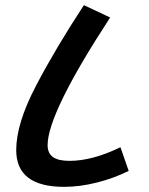

<svg xmlns="http://www.w3.org/2000/svg" viewBox="-20 -719 579 746"><path d="M43 -136Q43 -239 120 -386Q197 -533 306 -699L408 -651Q165 -279 165 -155Q165 -124 185.5 -109Q206 -94 250 -94Q339 -94 448 -147L480 -55Q424 -27 357.5 -10Q291 7 229 7Q43 7 43 -136Z"/></svg>

Font: FiraGO Medium
Style: Italic
Weight: 500
Italic angle: -8°
Designer: bBox Type GmbH
Foundry: bBox Type GmbH
Version: Version 1.001